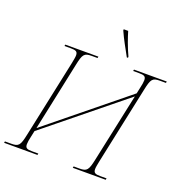

<svg xmlns="http://www.w3.org/2000/svg" viewBox="-178 -1071 1152 1211"><g transform="rotate(20 398.0 -465.5)"><path d="M525 -771H533V-779C508 -832 487 -893 476 -931H446V-923C470 -869 493 -830 525 -771ZM-18 0H206L208 -10H166C133 -10 120 -15 120 -41C120 -54 123 -72 129 -98L137 -135L657 -557L559 -98C543 -22 534 -10 484 -10H445L443 0H664L666 -10H624C591 -10 578 -15 578 -41C578 -54 582 -72 587 -98L697 -616C713 -693 722 -704 772 -704H812L814 -714H594L592 -704H632C665 -704 678 -699 678 -673C678 -660 675 -642 669 -616L661 -579L142 -157L239 -616C255 -693 264 -704 314 -704H353L355 -714H133L131 -704H174C207 -704 220 -699 220 -673C220 -660 216 -642 211 -616L101 -98C85 -21 76 -10 26 -10H-16Z"/></g></svg>

Font: Noto Serif Display Thin
Style: Italic
Weight: 100
Italic angle: -12°
Designer: Monotype Design Team
Foundry: Monotype Imaging Inc.
Version: Version 2.009